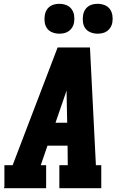

<svg xmlns="http://www.w3.org/2000/svg" viewBox="-20 -983 640 1003"><path d="M0 0 3 -7V-120H46L281 -735H450L481 -120H509V0H290V-120H334L333 -222H228L193 -120H221V0ZM331 -342 328 -490Q328 -495 328 -500Q328 -505 328 -510Q326 -505 324.5 -500Q323 -495 321 -490L270 -342ZM490 -807Q472 -807 454.5 -813.5Q437 -820 426.5 -834Q416 -848 413.5 -866.5Q411 -885 414 -904Q416 -917 422.5 -929Q429 -941 440 -949Q451 -957 464 -960Q477 -963 490 -963Q509 -963 526 -956.5Q543 -950 553.5 -936Q564 -922 567 -903.5Q570 -885 567 -866Q565 -853 558 -841Q551 -829 540 -821Q529 -813 516 -810Q503 -807 490 -807ZM290 -807Q272 -807 254.5 -813.5Q237 -820 226.5 -834Q216 -848 213.5 -866.5Q211 -885 214 -904Q216 -917 222.5 -929Q229 -941 240 -949Q251 -957 264 -960Q277 -963 290 -963Q309 -963 326 -956.5Q343 -950 353.5 -936Q364 -922 367 -903.5Q370 -885 367 -866Q365 -853 358 -841Q351 -829 340 -821Q329 -813 316 -810Q303 -807 290 -807Z"/></svg>

Font: Iosevka Slab Heavy Extended
Style: Italic
Weight: 900
Width: 7
Italic angle: -9°
Monospace: yes
Designer: Belleve Invis
Foundry: Belleve Invis
Version: Version 11.1.0; ttfautohint (v1.8.3)